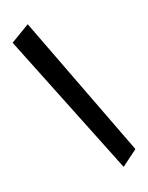

<svg xmlns="http://www.w3.org/2000/svg" viewBox="-132 -951 827 1071"><g transform="rotate(-15 281.0 -415.5)"><path d="M446 38 27 -791 135 -869 535 -41Z"/></g></svg>

Font: Marhey
Style: Bold
Weight: 700
Designer: Nur Syamsi & Bustanul Arifin
Foundry: Namelatype
Version: Version 1.000